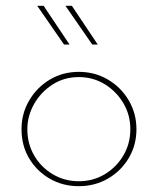

<svg xmlns="http://www.w3.org/2000/svg" viewBox="-20 -634 543 660"><path d="M54 -190Q54 -244 80.5 -289Q107 -334 151.5 -360.5Q196 -387 251 -387Q306 -387 351 -360.5Q396 -334 422.5 -289Q449 -244 449 -190Q449 -135 422.5 -90.5Q396 -46 351 -20Q306 6 251 6Q196 6 151.5 -19.5Q107 -45 80.5 -89Q54 -133 54 -190ZM74 -190Q74 -140 97.5 -99.5Q121 -59 161.5 -35Q202 -11 251 -11Q300 -11 340 -35Q380 -59 404 -99.5Q428 -140 428 -190Q428 -239 404 -279.5Q380 -320 340 -344.5Q300 -369 251 -369Q200 -369 160 -343Q120 -317 97 -276Q74 -235 74 -190ZM108 -614H130L219 -481H200ZM205 -614H227L316 -481H297Z"/></svg>

Font: Josefin Sans Thin Thin
Style: Regular
Weight: 250
Version: Version 2.001